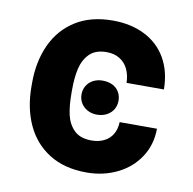

<svg xmlns="http://www.w3.org/2000/svg" viewBox="-66 -604 684 681"><g transform="rotate(10 275.5 -263.5)"><path d="M288.8 -321.2Q309.2 -321.2 324.6 -313.5Q339.9 -305.8 348 -291.8Q356.1 -277.9 356.1 -260.1Q356.1 -242.9 347.8 -229Q339.5 -215.2 324.1 -206.9Q308.6 -198.7 288.8 -198.7Q269.6 -198.7 254.5 -207.1Q239.3 -215.5 231.1 -229.4Q222.9 -243.3 222.9 -260.1Q222.9 -277.7 231.3 -291.5Q239.7 -305.4 254.6 -313.3Q269.4 -321.2 288.8 -321.2ZM43.2 -257.3V-270.4Q43.2 -347.8 71.1 -408.1Q99 -468.4 153.8 -502.9Q208.7 -537.3 287.5 -537.3Q352.8 -537.3 402.5 -512.4Q452.2 -487.6 479.7 -440.3Q507.2 -393 507.7 -328H373.2Q372.5 -355.7 362.4 -377.2Q352.2 -398.7 332.5 -410.9Q312.8 -423.2 285.2 -423.2Q245.1 -423.2 223.6 -401.6Q202.2 -380 194.7 -347.6Q187.1 -315.2 187.1 -270.4V-257.3Q187.1 -212.1 194.5 -179.9Q201.9 -147.6 223.6 -126.4Q245.3 -105.2 285.9 -105.2Q311.3 -105.2 330.8 -114.8Q350.3 -124.3 361.3 -142.5Q372.3 -160.8 373.2 -186.6H507.7Q507.2 -128.6 478.1 -84.2Q449 -39.7 398.8 -15Q348.6 9.7 288.3 9.7Q208.6 9.7 153.8 -24.6Q99 -58.8 71.1 -119.1Q43.2 -179.5 43.2 -257.3Z"/></g></svg>

Font: Pretendard Variable
Style: Regular
Weight: 400
Designer: Base glyphs from Inter by Rasmus Andersson; Hangul glyphs from Noto Sans CJK(Source Han Sans) by Jang Soo-young and Kang
Foundry: Kil Hyung-jin
Version: Version 1.100;FEAKit 1.0